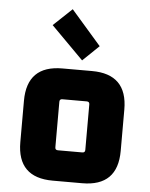

<svg xmlns="http://www.w3.org/2000/svg" viewBox="-56 -861 708 907"><g transform="rotate(5 298.0 -407.5)"><path d="M60 -168V-364Q60 -532 228 -532H368Q536 -532 536 -364V-168Q536 0 368 0H228Q60 0 60 -168ZM227 -158Q227 -145 240 -145H356Q369 -145 369 -158V-374Q369 -387 356 -387H240Q227 -387 227 -374ZM164 -732 252 -815 394 -652 317 -578Z"/></g></svg>

Font: Oxanium ExtraBold
Style: Regular
Weight: 800
Designer: Severin Meyer
Version: Version 2.000